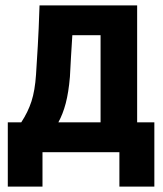

<svg xmlns="http://www.w3.org/2000/svg" viewBox="-20 -567 605 714"><path d="M9 127V-112H59Q84 -150 97 -190Q110 -230 114 -290Q117 -337 120.5 -395.5Q124 -454 127 -547H490V-112H554V127H424V-1H138V127ZM197 -112H354V-436H249Q246 -392 244 -355Q242 -318 240 -281Q235 -223 224.5 -183Q214 -143 197 -112Z"/></svg>

Font: Noto Sans Condensed
Style: Bold
Weight: 700
Width: 3
Designer: Monotype Design Team
Foundry: Monotype Imaging Inc.
Version: Version 2.013; ttfautohint (v1.8.4.7-5d5b)